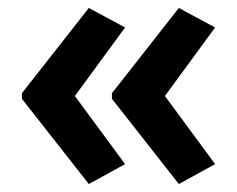

<svg xmlns="http://www.w3.org/2000/svg" viewBox="-20 -512 596 482"><path d="M35 -278 203 -492 294 -443 168 -271 294 -100 203 -50 35 -264ZM261 -278 429 -492 520 -443 394 -271 520 -100 429 -50 261 -264Z"/></svg>

Font: Noto Sans Bengali SemiCondensed SemiBold
Style: Regular
Weight: 600
Width: 4
Designer: Joana Ranito - Universal Thirst; Jelle Bosma - Monotype Design Team
Foundry: Universal Thirst ehf.
Version: Version 3.000; ttfautohint (v1.8.4.7-5d5b)